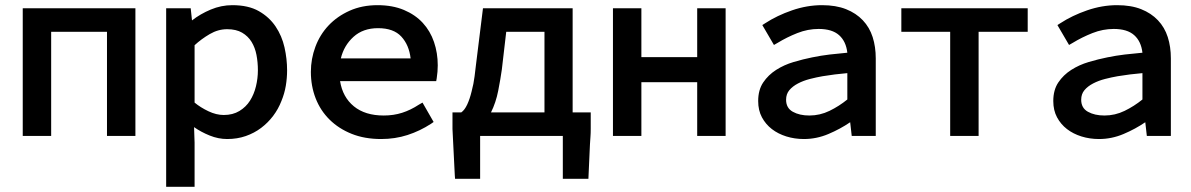

<svg xmlns="http://www.w3.org/2000/svg" viewBox="-20 -526 4609 743"><path d="M68 0V-494H504V0H394V-403H178V0Z M733 -129Q756 -110 786.5 -95.5Q817 -81 846 -81Q881 -81 906.5 -96.5Q932 -112 947.5 -136.5Q963 -161 970.5 -192Q978 -223 978 -254Q978 -285 972.5 -313.5Q967 -342 953.5 -364Q940 -386 917 -399.5Q894 -413 859 -413Q824 -413 791.5 -394Q759 -375 733 -351ZM731 -34Q731 -19 732 -4Q733 11 733 26V197H623V-494H718L723 -447Q755 -472 795.5 -489Q836 -506 879 -506Q941 -506 981.5 -483Q1022 -460 1046.5 -423.5Q1071 -387 1081 -342.5Q1091 -298 1091 -254Q1091 -224 1086 -194Q1081 -164 1069 -135Q1057 -104 1037 -77.5Q1017 -51 990.5 -31Q964 -11 931 0.5Q898 12 859 12Q825 12 791.5 -1.5Q758 -15 731 -34Z M1569 -300Q1563 -352 1533 -384.5Q1503 -417 1443 -417Q1385 -417 1348 -383.5Q1311 -350 1299 -300ZM1658 -54 1648 -47Q1605 -19 1557 -3.5Q1509 12 1455 12Q1391 12 1341 -8Q1291 -28 1255.5 -63Q1220 -98 1201.5 -145.5Q1183 -193 1183 -248Q1183 -298 1200.5 -345Q1218 -392 1251.5 -427.5Q1285 -463 1333 -484.5Q1381 -506 1441 -506Q1499 -506 1543 -487.5Q1587 -469 1616 -437.5Q1645 -406 1659.5 -363.5Q1674 -321 1674 -273Q1674 -249 1670 -223L1668 -212H1296Q1306 -150 1349.5 -114.5Q1393 -79 1465 -79Q1503 -79 1536 -89.5Q1569 -100 1601 -121L1615 -129Z M2087 -91V-403H1939L1922 -257Q1917 -221 1908 -175Q1899 -129 1880 -91ZM1741 166 1740 153Q1738 108 1735.5 63Q1733 18 1731 -27Q1731 -40 1731 -52.5Q1731 -65 1731 -78V-91H1765Q1778 -100 1788 -121.5Q1798 -143 1805 -172Q1813 -202 1816.5 -230.5Q1820 -259 1822 -276L1849 -494H2196V-91H2266V-28Q2266 -10 2265 2.5Q2264 15 2263 33L2257 166H2158V0H1838V166Z M2352 0V-494H2462V-305H2678V-494H2788V0H2678V-208H2462V0Z M3259 -243Q3235 -241 3211 -238Q3187 -235 3163 -231Q3140 -227 3114.5 -220.5Q3089 -214 3068 -203Q3047 -192 3034.5 -177Q3022 -162 3022 -140Q3022 -108 3048 -93.5Q3074 -79 3112 -79Q3153 -79 3190 -97Q3227 -115 3259 -141ZM3270 -53Q3232 -27 3186 -7.5Q3140 12 3091 12Q3055 12 3023 2Q2991 -8 2967 -26.5Q2943 -45 2928.5 -72Q2914 -99 2914 -135Q2914 -178 2933.5 -207Q2953 -236 2983.5 -255.5Q3014 -275 3051 -286Q3088 -297 3123 -304Q3157 -311 3190.5 -315Q3224 -319 3259 -322Q3254 -366 3227 -390Q3200 -414 3148 -414Q3106 -414 3065.5 -398Q3025 -382 2989 -360L2975 -352L2930 -429L2941 -436Q2987 -466 3045 -486Q3103 -506 3161 -506Q3215 -506 3254 -490.5Q3293 -475 3319 -447.5Q3345 -420 3357 -382.5Q3369 -345 3369 -300V0H3276Z M3657 0V-403H3468V-494H3957V-403H3767V0Z M4401 -243Q4377 -241 4353 -238Q4329 -235 4305 -231Q4282 -227 4256.5 -220.5Q4231 -214 4210 -203Q4189 -192 4176.5 -177Q4164 -162 4164 -140Q4164 -108 4190 -93.5Q4216 -79 4254 -79Q4295 -79 4332 -97Q4369 -115 4401 -141ZM4412 -53Q4374 -27 4328 -7.5Q4282 12 4233 12Q4197 12 4165 2Q4133 -8 4109 -26.5Q4085 -45 4070.5 -72Q4056 -99 4056 -135Q4056 -178 4075.5 -207Q4095 -236 4125.5 -255.5Q4156 -275 4193 -286Q4230 -297 4265 -304Q4299 -311 4332.5 -315Q4366 -319 4401 -322Q4396 -366 4369 -390Q4342 -414 4290 -414Q4248 -414 4207.5 -398Q4167 -382 4131 -360L4117 -352L4072 -429L4083 -436Q4129 -466 4187 -486Q4245 -506 4303 -506Q4357 -506 4396 -490.5Q4435 -475 4461 -447.5Q4487 -420 4499 -382.5Q4511 -345 4511 -300V0H4418Z"/></svg>

Font: Codetta
Style: Bold
Weight: 700
Designer: Ulrich Proeller
Foundry: PROSA GmbH
Version: Version 2.00;September 29, 2018;FontCreator 11.5.0.2427 64-b